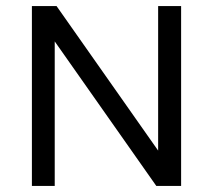

<svg xmlns="http://www.w3.org/2000/svg" viewBox="-20 -615 704 635"><path d="M85.5 0V-595H167L519.5 -93.5H503V-595H579V0H497L144.5 -501.5H161V0Z"/></svg>

Font: Encode Sans SC
Style: Regular
Weight: 400
Version: Version 3.002